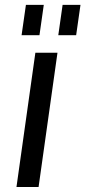

<svg xmlns="http://www.w3.org/2000/svg" viewBox="-20 -752 344 772"><path d="M211.1 -540 135.1 0H46.2L122.2 -540ZM156 -732.3 138.7 -610.6H66.8L84.2 -732.3ZM303.6 -732.3 286.2 -610.6H214.4L231.7 -732.3Z"/></svg>

Font: Pathway Extreme 8pt Thin
Style: Italic
Weight: 100
Italic angle: -8°
Designer: Eduardo Rodriguez Tunni
Foundry: Eduardo Rodriguez Tunni
Version: Version 1.000